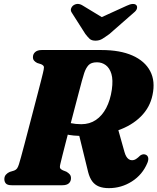

<svg xmlns="http://www.w3.org/2000/svg" viewBox="-20 -959 815 994"><path d="M246.5 -292 299.5 -341Q321.5 -327 346.5 -321.5Q371.5 -316 401 -316Q444 -316 476.5 -338Q509 -360 530 -400.2Q551 -440.5 559 -495Q566 -545.5 556.8 -576.2Q547.5 -607 527.5 -621.8Q507.5 -636.5 482 -636.5Q452 -636.5 438.2 -621.5Q424.5 -606.5 416 -581Q412 -569.5 404.2 -541.2Q396.5 -513 386.5 -474.5Q376.5 -436 364.8 -392Q353 -348 341.8 -304Q330.5 -260 320.2 -221Q310 -182 302.8 -152.8Q295.5 -123.5 292.5 -110.5Q288 -92 292.2 -86.8Q296.5 -81.5 305 -77.5L324 -70Q335 -63.5 341.2 -56Q347.5 -48.5 347.5 -36.5Q347.5 -20 336.5 -10Q325.5 0 303 0H41Q18.5 0 10.5 -9Q2.5 -18 2.5 -31.5Q2.5 -46 11 -55.2Q19.5 -64.5 30.5 -69L53.5 -76Q63.5 -80 68.5 -87.2Q73.5 -94.5 78 -108.5Q81 -118 88.8 -145.8Q96.5 -173.5 106.8 -212.8Q117 -252 129 -297.5Q141 -343 152.8 -388.5Q164.5 -434 175 -473.5Q185.5 -513 192.5 -541.2Q199.5 -569.5 202 -579.5Q207.5 -601.5 207.5 -610.8Q207.5 -620 193 -626.5L172.5 -633Q162.5 -638 156.5 -645Q150.5 -652 150.5 -663Q150.5 -679.5 162.5 -689.8Q174.5 -700 195.5 -700H505.5Q601.5 -700 665.8 -671.5Q730 -643 757.5 -590.8Q785 -538.5 769.5 -467Q756.5 -403 709.2 -355.8Q662 -308.5 587.2 -282.8Q512.5 -257 416.5 -255.5Q356.5 -254.5 317.5 -264.8Q278.5 -275 246.5 -292ZM388 -265.5 588.5 -300 624.5 -172Q628 -159 633.5 -149.5Q639 -140 646.5 -134.8Q654 -129.5 663.5 -129.5Q674.5 -129.5 684.5 -136Q694.5 -142.5 705.5 -153.5Q710.5 -157.5 718 -159.5Q725.5 -161.5 732 -159Q743.5 -155.5 746.8 -144Q750 -132.5 743 -115.5Q717.5 -54.5 663 -19.8Q608.5 15 543.5 15Q513.5 15 492.2 6.5Q471 -2 457.5 -20.2Q444 -38.5 436.5 -67.5ZM548 -845.5 409.5 -929.5Q383.5 -946.5 361 -932Q352 -926 348 -915Q344 -904 352.5 -892L422 -783Q433.5 -768 443.8 -758.2Q454 -748.5 474.5 -748.5Q494.5 -748.5 510.2 -758.2Q526 -768 546.5 -783L671 -892Q686.5 -904 689 -915Q691.5 -926 686 -932Q680 -939 667 -938.5Q654 -938 636.5 -929.5L452 -845.5Z"/></svg>

Font: Fraunces Black
Style: Italic
Weight: 900
Italic angle: -16°
Version: Version 1.000;[b76b70a41]